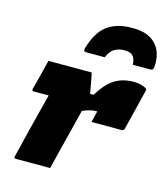

<svg xmlns="http://www.w3.org/2000/svg" viewBox="-121 -925 889 1019"><g transform="rotate(15 323.5 -415.5)"><path d="M471 -706Q439 -706 415.5 -692Q392 -678 378 -643H277Q267 -643 264 -647Q261 -651 265 -665Q291 -755 343 -793Q395 -831 475 -831H486Q567 -831 609 -786.5Q651 -742 646 -665Q645 -652 641.5 -647.5Q638 -643 627 -643H532Q531 -675 517 -690.5Q503 -706 471 -706ZM94 -547H332Q332 -547 336.5 -526Q341 -505 345.5 -478.5Q350 -452 353 -435H372Q413 -502 457 -529.5Q501 -557 562 -557Q584 -557 604 -551.5Q624 -546 632 -538Q635 -535 635 -532.5Q635 -530 634 -527L579 -304Q576 -293 565 -293H399L402 -305Q405 -318 408 -330Q411 -342 414 -355H409Q375 -355 334 -336Q319 -275 304 -215Q289 -155 274 -97Q268 -72 262 -47.5Q256 -23 250 0H61Q50 0 53 -11Q57 -26 67 -68Q77 -110 90.5 -164Q104 -218 118 -273Q132 -328 143 -370H60Q50 -370 52 -381Q63 -422 73.5 -463.5Q84 -505 94 -547Z"/></g></svg>

Font: Recursive Mn Lnr St Blk
Style: Italic
Weight: 900
Italic angle: -15°
Monospace: yes
Version: Version 1.079;hotconv 1.0.112;makeotfexe 2.5.65598; ttfautoh